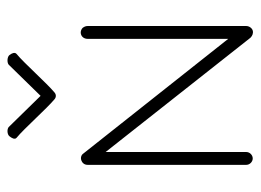

<svg xmlns="http://www.w3.org/2000/svg" viewBox="-111 -579 691 509"><g transform="rotate(-90 234.5 -324.5)"><path d="M243.5 -525.2C268 -545.4 321.4 -605.9 345.9 -626C351.7 -630.8 347.5 -639.4 342.8 -645.2C338 -651 323.4 -651.8 317.6 -647L234.9 -562.4L152.1 -647C146.3 -651.8 132.7 -651 128 -645.2C123.2 -639.4 118 -630.8 123.8 -626C148.3 -605.9 201.7 -545.4 226.2 -525.2C231.5 -520.9 238.3 -520.9 243.5 -525.2ZM403 -456C393 -456 386 -448 386 -438V-65L82 -449C78 -455 70 -457 63 -454C57 -452 52 -446 52 -438V-17C52 -8 60 0 69 0C78 0 86 -8 86 -17V-390L389 -6C394 -1 401 2 408 0C415 -2 420 -10 420 -17V-438C420 -443 418 -447 415 -451C412 -454 407 -456 403 -456Z"/></g></svg>

Font: LetsTrace
Style: basic
Weight: 500
Version: Version 002.000